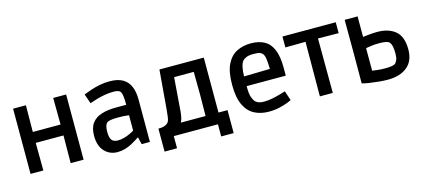

<svg xmlns="http://www.w3.org/2000/svg" viewBox="-56 -1075 3691 1664"><g transform="rotate(-15 1789.5 -242.5)"><path d="M88 0V-585H203L201 -346H450L448 -585H564V0H448L450 -248H201L203 0Z M868 13Q797 13 751 -36Q705 -85 705 -175Q705 -247 735.5 -288Q766 -329 821.5 -346.5Q877 -364 952 -364H1044Q1044 -411 1040.5 -439.5Q1037 -468 1028 -482Q1020 -493 1005.5 -497.5Q991 -502 964 -502Q927 -502 889 -495.5Q851 -489 819.5 -480Q788 -471 768.5 -464Q749 -457 749 -457L719 -543Q719 -543 738.5 -551Q758 -559 791.5 -570Q825 -581 867.5 -589.5Q910 -598 956 -598Q1031 -598 1075.5 -571Q1120 -544 1139.5 -495.5Q1159 -447 1159 -382V0H1085L1070 -63H1064Q1058 -59 1040 -47Q1022 -35 995.5 -21Q969 -7 936 3Q903 13 868 13ZM896 -84Q928 -84 959.5 -94Q991 -104 1013.5 -115.5Q1036 -127 1044 -132V-270Q1037 -271 1012 -273.5Q987 -276 946 -276Q866 -276 846 -259Q824 -240 824 -178Q824 -128 840.5 -106Q857 -84 896 -84Z M1260 114V-92Q1280 -92 1300 -95.5Q1320 -99 1335 -109Q1348 -117 1354.5 -130Q1361 -143 1364.5 -168Q1368 -193 1372 -237L1401 -585H1799V-92H1880V114H1768V5H1372V114ZM1483 -176Q1480 -151 1475.5 -130.5Q1471 -110 1461 -92H1683L1685 -286L1683 -488H1507Z M2225 14Q2150 14 2094 -16Q2038 -46 2006.5 -113Q1975 -180 1975 -293Q1975 -410 2008 -476.5Q2041 -543 2097 -571Q2153 -599 2223 -599Q2294 -599 2343.5 -572.5Q2393 -546 2419 -485Q2445 -424 2445 -322V-250H2094Q2093 -180 2105.5 -147.5Q2118 -115 2132 -103Q2144 -92 2162 -86.5Q2180 -81 2207 -81Q2245 -81 2285 -89.5Q2325 -98 2357 -107.5Q2389 -117 2402 -121L2431 -34Q2421 -29 2391.5 -17.5Q2362 -6 2319 4Q2276 14 2225 14ZM2124 -471Q2096 -436 2094 -337L2327 -342Q2326 -391 2322 -425.5Q2318 -460 2306 -478Q2299 -488 2283.5 -496Q2268 -504 2226 -504Q2181 -504 2158.5 -494.5Q2136 -485 2124 -471Z M2684 0 2686 -489 2505 -487V-585H2983V-487L2798 -489L2800 0Z M3294 13Q3256 13 3213.5 9Q3171 5 3131 -1Q3091 -7 3063 -15L3064 -276L3063 -585H3179V-401Q3194 -402 3231 -406.5Q3268 -411 3304 -411Q3408 -412 3469 -361.5Q3530 -311 3530 -195Q3530 -92 3465.5 -39.5Q3401 13 3294 13ZM3293 -88Q3363 -88 3383 -102Q3395 -111 3404 -132Q3413 -153 3413 -191Q3413 -221 3408 -250Q3403 -279 3388 -294Q3370 -312 3298 -312Q3257 -312 3223.5 -307Q3190 -302 3179 -300V-98Q3189 -96 3222 -92Q3255 -88 3293 -88Z"/></g></svg>

Font: Ruda
Style: Bold
Weight: 700
Designer: Mariela Monsalve and Angelina Sanchez
Foundry: Mariela Monsalve and Angelina Sanchez
Version: Version 2.000